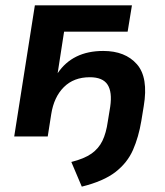

<svg xmlns="http://www.w3.org/2000/svg" viewBox="-20 -509 616 716"><path d="M285 187 246 95Q294 83 321 64Q348 45 362 16Q376 -13 382 -56L391 -111Q399 -166 381 -193.5Q363 -221 315 -221Q255 -221 218 -184Q181 -147 171 -83L158 0H33L110 -489H472L456 -391H219L195 -236Q251 -319 365 -319Q447 -319 490.5 -269.5Q534 -220 516 -113L507 -58Q497 2 476 50Q455 98 410.5 132.5Q366 167 285 187Z"/></svg>

Font: Nunito Sans
Style: Bold Italic
Weight: 700
Italic angle: -9°
Designer: Vernon Adams
Foundry: Vernon Adams
Version: Version 3.006; ttfautohint (v1.8.3)